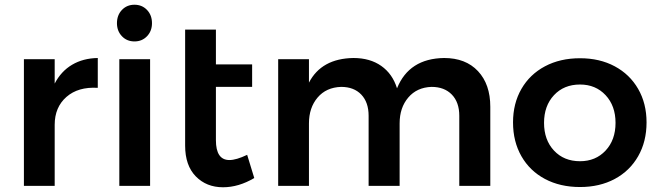

<svg xmlns="http://www.w3.org/2000/svg" viewBox="-20 -785 2783 811"><path d="M393 -540V-414Q310 -419 260.5 -375.5Q211 -332 211 -258V0H81V-535H211V-432Q238 -484 284.5 -511.5Q331 -539 393 -540Z M622 -687Q622 -654 601 -632Q580 -610 548 -610Q516 -610 495 -632Q474 -654 474 -687Q474 -721 495 -743Q516 -765 548 -765Q580 -765 601 -743Q622 -721 622 -687ZM484 -535H614V0H484Z M1054 -33Q988 6 922 6Q852 6 807 -40Q762 -86 762 -170V-660H892V-513H1045V-418H892V-193Q892 -109 949 -109Q978 -109 1024 -131Z M2051 -334V0H1920V-296Q1920 -353 1888.5 -385.5Q1857 -418 1803 -418Q1741 -416 1704.5 -373Q1668 -330 1668 -264V0H1537V-296Q1537 -353 1506 -385.5Q1475 -418 1421 -418Q1358 -416 1321.5 -373Q1285 -330 1285 -264V0H1155V-535H1285V-436Q1338 -538 1473 -540Q1543 -540 1590.5 -506.5Q1638 -473 1657 -412Q1708 -538 1856 -540Q1947 -540 1999 -484.5Q2051 -429 2051 -334Z M2711 -268Q2711 -187 2675.5 -125Q2640 -63 2576.5 -29Q2513 5 2430 5Q2346 5 2282 -29Q2218 -63 2182.5 -125Q2147 -187 2147 -268Q2147 -348 2182.5 -409.5Q2218 -471 2282 -505Q2346 -539 2430 -539Q2513 -539 2576.5 -505Q2640 -471 2675.5 -409.5Q2711 -348 2711 -268ZM2278 -266Q2278 -194 2320 -149Q2362 -104 2430 -104Q2496 -104 2538 -149Q2580 -194 2580 -266Q2580 -338 2538 -383Q2496 -428 2430 -428Q2362 -428 2320 -383Q2278 -338 2278 -266Z"/></svg>

Font: TypoPRO Montserrat Alternates
Style: Regular
Weight: 500
Designer: Julieta Ulanovsky
Foundry: Julieta Ulanovsky
Version: Version 6.001